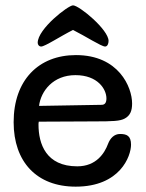

<svg xmlns="http://www.w3.org/2000/svg" viewBox="-20 -684 547 718"><path d="M373 -510C382 -510 386 -521 386 -531C386 -573 276 -664 253 -664C235 -664 121 -576 121 -524C121 -517 126 -510 134 -510C148 -510 207 -549 253 -572C299 -549 359 -510 373 -510ZM126 -288C133 -344 179 -403 262 -403C346 -403 378 -350 378 -316C378 -301 373 -292 360 -292ZM125 -229C133 -229 315 -230 330 -230C403 -230 429 -231 447 -241C467 -252 474 -270 474 -297C474 -358 424 -478 264 -478C124 -478 31 -384 31 -227C31 -79 117 14 263 14C429 14 470 -100 470 -143C470 -176 454 -183 429 -183C407 -183 392 -167 384 -146C371 -111 340 -62 269 -62C152 -62 124 -146 124 -218C124 -220 124 -226 125 -229Z"/></svg>

Font: Life Savers
Style: ExtraBold
Weight: 800
Designer: Pablo Impallari, Rodrigo Fuenzalida, Brenda Gallo
Foundry: Pablo Impallari, Rodrigo Fuenzalida, Brenda Gallo
Version: Version 3.000